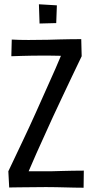

<svg xmlns="http://www.w3.org/2000/svg" viewBox="-20 -878 430 898"><path d="M35 -693Q51 -692 71 -691.5Q91 -691 113.5 -691Q136 -691 159.5 -691.5Q183 -692 204 -692Q232 -693 256 -693.5Q280 -694 305.5 -694.5Q331 -695 360 -695L362 -615Q340 -568 317 -521Q294 -474 272 -426Q250 -378 227 -330Q208 -287 188.5 -245Q169 -203 150.5 -161Q132 -119 114 -77Q132 -77 150.5 -77Q169 -77 187.5 -77Q206 -77 221 -77Q252 -78 275 -78.5Q298 -79 320.5 -79.5Q343 -80 372 -80L371 0Q349 0 328 -0.5Q307 -1 286 -1.5Q265 -2 243 -2.5Q221 -3 195 -3Q170 -3 140.5 -2.5Q111 -2 85.5 -2Q60 -2 43 -1.5Q26 -1 23 -1L19 -77Q52 -147 84.5 -215Q117 -283 147 -350Q179 -423 210 -491Q241 -559 265 -617Q252 -617 236.5 -617.5Q221 -618 205.5 -618Q190 -618 176 -618Q149 -618 125 -617.5Q101 -617 81 -616.5Q61 -616 49 -615.5Q37 -615 33 -615ZM165 -768 162 -858 246 -853 243 -770Z"/></svg>

Font: Truculenta Medium
Style: Regular
Weight: 500
Version: Version 1.002